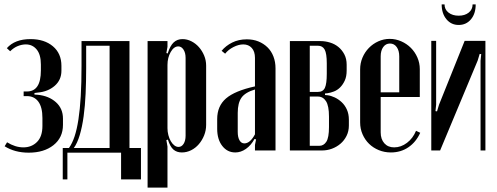

<svg xmlns="http://www.w3.org/2000/svg" viewBox="-20 -681 2249 869"><path d="M110 10Q47 10 1 -19L12 -37Q49 -14 86 -14Q123 -14 147.5 -38.5Q172 -63 172 -111V-147Q172 -196 153.5 -221Q135 -246 102 -246H87V-267H102Q165 -267 165 -362V-389Q165 -434 146 -457Q127 -480 97 -480Q79 -480 60.5 -472.5Q42 -465 26 -449L11 -463Q47 -504 118 -504Q181 -504 219.5 -471.5Q258 -439 258 -383V-361Q258 -319 227.5 -292.5Q197 -266 151 -262L136 -260V-253L151 -252Q201 -247 233 -218.5Q265 -190 265 -144V-116Q265 -58 222 -24Q179 10 110 10Z M264 131V-11H292Q307 -32 317.5 -63.5Q328 -95 335 -140.5Q342 -186 345.5 -246Q349 -306 349 -384V-495H566V-11H618V131H528V10H285V131ZM476 -11V-474H370V-373Q370 -313 367.5 -257.5Q365 -202 358.5 -154.5Q352 -107 341 -70Q330 -33 314 -11Z M733 -441 739 -439Q750 -474 766 -489Q782 -504 806 -504Q827 -504 846.5 -494Q866 -484 880.5 -467.5Q895 -451 904 -429.5Q913 -408 913 -384V-116Q913 -91 904 -68.5Q895 -46 880 -28.5Q865 -11 845 -1Q825 9 803 9Q780 9 765 -4Q750 -17 740 -49L733 -47L738 -18V168H648V-495H738V-469ZM738 -101Q738 -85 742 -69.5Q746 -54 753 -42Q760 -30 769 -23Q778 -16 788 -16Q802 -16 811 -30Q820 -44 820 -67V-419Q820 -442 810.5 -456.5Q801 -471 787 -471Q767 -471 752.5 -445.5Q738 -420 738 -387Z M963 -142Q963 -201 1003 -235.5Q1043 -270 1134 -290V-419Q1134 -448 1119.5 -464Q1105 -480 1081 -480Q1060 -480 1036.5 -468Q1013 -456 999 -438L983 -451Q1002 -474 1031 -488.5Q1060 -503 1097 -503Q1126 -503 1149.5 -493.5Q1173 -484 1190.5 -467Q1208 -450 1217.5 -425.5Q1227 -401 1227 -372V0H1134V-25L1139 -50L1132 -52Q1116 -23 1093 -7Q1070 9 1045 9Q1009 9 986 -20.5Q963 -50 963 -98ZM1086 -32Q1112 -32 1134 -73V-276Q1090 -263 1073 -239Q1056 -215 1056 -170V-84Q1056 -60 1064 -46Q1072 -32 1086 -32Z M1549 -362Q1549 -335 1540.5 -316.5Q1532 -298 1519.5 -285.5Q1507 -273 1491.5 -267Q1476 -261 1462 -259L1451 -258V-251L1462 -250Q1478 -248 1495 -240Q1512 -232 1526.5 -218.5Q1541 -205 1550 -185Q1559 -165 1559 -139V-113Q1559 -87 1548.5 -66Q1538 -45 1521 -30.5Q1504 -16 1482.5 -8Q1461 0 1438 0H1292V-495H1431Q1452 -495 1473.5 -488.5Q1495 -482 1511.5 -468.5Q1528 -455 1538.5 -435Q1549 -415 1549 -388ZM1419 -265Q1442 -265 1450.5 -283.5Q1459 -302 1459 -347V-394Q1459 -439 1449.5 -456.5Q1440 -474 1419 -474H1382V-265ZM1469 -153Q1469 -202 1455.5 -223Q1442 -244 1419 -244H1382V-21H1425Q1445 -21 1457 -39.5Q1469 -58 1469 -106Z M1610 -367Q1610 -395 1620.5 -420Q1631 -445 1649.5 -464Q1668 -483 1692.5 -494Q1717 -505 1744 -505Q1771 -505 1796 -494Q1821 -483 1839.5 -464.5Q1858 -446 1869 -421Q1880 -396 1880 -368V-242H1703V-82Q1703 -51 1719.5 -32.5Q1736 -14 1764 -14Q1795 -14 1822 -34.5Q1849 -55 1863 -89L1882 -80Q1863 -38 1828.5 -14.5Q1794 9 1749 9Q1720 9 1694.5 -1.5Q1669 -12 1650.5 -30Q1632 -48 1621 -73Q1610 -98 1610 -127ZM1787 -263V-426Q1787 -452 1775.5 -468Q1764 -484 1745 -484Q1726 -484 1714.5 -468Q1703 -452 1703 -426V-263Z M2177 -496V0H2155V-406L2158 -436L2151 -437L2142 -407L1972 0H1932V-496H1954V-208L1951 -178L1958 -177L1967 -207L2083 -496ZM2119 -661H2133Q2133 -619 2111.5 -593.5Q2090 -568 2056 -568Q2022 -568 2000.5 -594Q1979 -620 1979 -661H1992Q1992 -638 2010 -624Q2028 -610 2056 -610Q2084 -610 2101.5 -624Q2119 -638 2119 -661Z"/></svg>

Font: Moniqa Narrow Heading
Style: Bold
Weight: 700
Width: 4
Designer: Rajesh Rajput
Foundry: Rajesh Rajput
Version: Version 1.000